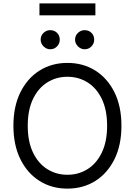

<svg xmlns="http://www.w3.org/2000/svg" viewBox="-20 -1111 801 1141"><path d="M701.7 -363.6Q701.7 -248.6 660.2 -164.8Q618.6 -81 546.2 -35.5Q473.7 9.9 380.7 9.9Q287.6 9.9 215.2 -35.5Q142.8 -81 101.2 -164.8Q59.7 -248.6 59.7 -363.6Q59.7 -478.7 101.2 -562.5Q142.8 -646.3 215.2 -691.8Q287.6 -737.2 380.7 -737.2Q473.7 -737.2 546.2 -691.8Q618.6 -646.3 660.2 -562.5Q701.7 -478.7 701.7 -363.6ZM616.5 -363.6Q616.5 -458.1 585 -523.1Q553.6 -588.1 500.2 -621.4Q446.7 -654.8 380.7 -654.8Q314.6 -654.8 261.2 -621.4Q207.7 -588.1 176.3 -523.1Q144.9 -458.1 144.9 -363.6Q144.9 -269.2 176.3 -204.2Q207.7 -139.2 261.2 -105.8Q314.6 -72.4 380.7 -72.4Q446.7 -72.4 500.2 -105.8Q553.6 -139.2 585 -204.2Q616.5 -269.2 616.5 -363.6ZM278.4 -818.2Q256 -818.2 238.8 -835.4Q221.6 -852.6 221.6 -875Q221.6 -899.5 238.8 -915.7Q256 -931.8 278.4 -931.8Q302.9 -931.8 319.1 -915.7Q335.2 -899.5 335.2 -875Q335.2 -852.6 319.1 -835.4Q302.9 -818.2 278.4 -818.2ZM483 -818.2Q460.6 -818.2 443.4 -835.4Q426.1 -852.6 426.1 -875Q426.1 -899.5 443.4 -915.7Q460.6 -931.8 483 -931.8Q507.5 -931.8 523.6 -915.7Q539.8 -899.5 539.8 -875Q539.8 -852.6 523.6 -835.4Q507.5 -818.2 483 -818.2ZM546.9 -1090.9V-1019.9H214.5V-1090.9Z"/></svg>

Font: Inter Zeller
Style: Regular
Weight: 400
Designer: Rasmus Andersson; Joe Bland
Foundry: zeller
Version: Version 3.015;git-dec3a8cb1